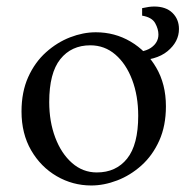

<svg xmlns="http://www.w3.org/2000/svg" viewBox="-20 -554 575 589"><path d="M274 -455Q332 -455 380.5 -426.5Q429 -398 459 -347Q489 -296 489 -228Q489 -168 468.5 -122.5Q448 -77 414 -46.5Q380 -16 339.5 -0.5Q299 15 260 15Q203 15 154 -13.5Q105 -42 75.5 -93Q46 -144 46 -212Q46 -272 66.5 -317.5Q87 -363 121 -393.5Q155 -424 195 -439.5Q235 -455 274 -455ZM277 -25Q336 -25 370 -67.5Q404 -110 404 -199Q404 -260 385.5 -309Q367 -358 334 -386.5Q301 -415 257 -415Q199 -415 165 -372.5Q131 -330 131 -241Q131 -181 149.5 -132Q168 -83 201 -54Q234 -25 277 -25ZM391 -368 357 -391Q419 -391 442.5 -407Q466 -423 466 -448Q466 -465 456 -483Q446 -501 416 -506V-529Q438 -534 453 -534Q489 -534 509 -514.5Q529 -495 529 -465Q529 -426 494 -397Q459 -368 391 -368Z"/></svg>

Font: Bona Nova SC
Style: Regular
Weight: 400
Designer: Mateusz Machalski
Foundry: Capitalics
Version: Version 4.001; ttfautohint (v1.8.4.7-5d5b)